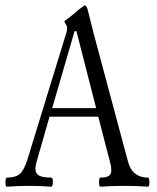

<svg xmlns="http://www.w3.org/2000/svg" viewBox="-23 -698 588 721"><path d="M3 3Q-3 3 -2.5 -14Q-2 -31 3 -31Q36 -31 52 -45.5Q68 -60 80 -99L228 -581Q228 -583 228.5 -587.5Q229 -592 229 -595Q229 -600 224 -607.5Q219 -615 219 -618Q219 -620 234 -630Q264 -653 270 -660L295 -678Q303 -678 308 -655L328 -575L458 -90Q474 -31 533 -31Q538 -31 538 -14Q538 3 533 3Q490 0 443 0Q399 0 354 3Q349 3 349 -14Q349 -31 354 -31Q385 -31 392 -44.5Q399 -58 390 -90L346 -260H163L114 -89Q105 -57 117 -44Q129 -31 169 -31Q176 -31 175.5 -14Q175 3 169 3Q127 0 86 0Q45 0 3 3ZM173 -292H338L264 -581H257Z"/></svg>

Font: Junicode Cond Light
Style: Regular
Weight: 300
Width: 3
Designer: Peter S. Baker
Version: Version 2.201